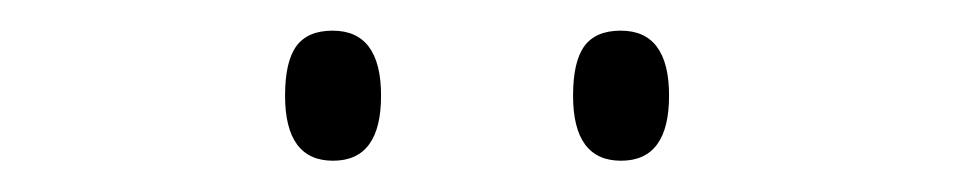

<svg xmlns="http://www.w3.org/2000/svg" viewBox="-20 -740 617 124"><path d="M194.8 -720.2Q226.1 -720.2 226.1 -678.2Q226.1 -636.2 195.1 -636.2Q164.1 -636.2 164.1 -678.2Q164.1 -700.2 171.4 -710.2Q178.7 -720.2 194.8 -720.2ZM380.9 -720.2Q412.1 -720.2 412.1 -678.2Q412.1 -636.2 381.1 -636.2Q350.1 -636.2 350.1 -678.2Q350.1 -700.2 357.4 -710.2Q364.7 -720.2 380.9 -720.2Z"/></svg>

Font: Open Sans Hebrew Light
Style: Regular
Weight: 300
Foundry: Ascender Corporation, Yanek Iontef
Version: Version 2.001;PS 002.001;hotconv 1.0.70;makeotf.lib2.5.58329